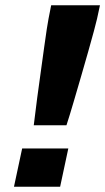

<svg xmlns="http://www.w3.org/2000/svg" viewBox="-20 -708 399 728"><path d="M108 -233Q114 -284 121 -336.5Q128 -389 135 -438.5Q142 -488 147.5 -529Q153 -570 157.5 -598.5Q162 -627 164 -637L174 -688H359L348 -637Q345 -623 336 -590Q327 -557 314.5 -512.5Q302 -468 287.5 -418.5Q273 -369 259 -321Q245 -273 232 -233ZM33 0 64 -145H239L208 0Z"/></svg>

Font: Saira SemiExpanded
Style: Bold Italic
Weight: 700
Width: 6
Italic angle: -12°
Designer: Hector Gatti with collaboration of the Omnibus-Type team
Foundry: Omnibus-Type
Version: Version 1.101